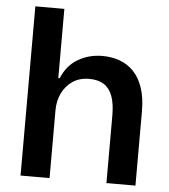

<svg xmlns="http://www.w3.org/2000/svg" viewBox="-52 -776 725 824"><g transform="rotate(5 310.0 -364.5)"><path d="M67 0V-729H192V-431H198Q221 -487 268 -514.5Q315 -542 373 -542Q413 -542 447.5 -529.5Q482 -517 507.5 -490.5Q533 -464 547.5 -421.5Q562 -379 562 -319V0H437V-292Q437 -342 425 -374.5Q413 -407 388.5 -423Q364 -439 325 -439Q283 -439 253.5 -419Q224 -399 208 -366Q192 -333 192 -293V0Z"/></g></svg>

Font: Mona Sans ExtraLight SemiBold
Style: Regular
Weight: 600
Version: Version 2.000